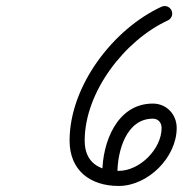

<svg xmlns="http://www.w3.org/2000/svg" viewBox="-20 -589 605 636"><path d="M548.2 -554.5C542.4 -567 527.5 -572.5 515 -566.7C355.1 -493.1 210.5 -304.6 210.5 -123.1C210.5 -24.7 278.7 27 373.1 27C470.6 27 565.3 -68.1 565.3 -165.1C565.3 -210.1 531.8 -245.9 486.2 -245.9C367.1 -245.9 319 -116.4 319 -16.7C319 -13.8 319 -10.9 319 -8C319 5.8 330.2 17 344 17C357.8 17 369 5.8 369 -8C369 -8 369 -8 369 -8C369 -10.9 369 -13.8 369 -16.7C369 -86.2 397.4 -195.9 486.2 -195.9C504.3 -195.9 515.3 -182.6 515.3 -165.1C515.3 -95.6 443.1 -23 373.1 -23C306.2 -23 260.5 -52.5 260.5 -123.1C260.5 -285 393.7 -455.8 535.9 -521.3C548.5 -527.1 553.9 -541.9 548.2 -554.5Z"/></svg>

Font: FRB American Cursive Guidelines Semibold
Style: Italic
Weight: 600
Italic angle: -25°
Version: Version 2.0;Modular Font Editor K font №1